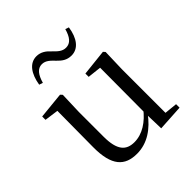

<svg xmlns="http://www.w3.org/2000/svg" viewBox="-209 -912 1072 1072"><g transform="rotate(-45 326.5 -376.5)"><path d="M260.9 14.6C343.5 14.6 410.3 -33 461.7 -103H488.1L464.9 -141.8C417.3 -78.8 358.2 -41.4 296.3 -41.4C231.5 -41.4 195.8 -78.2 195.8 -185.1V-380.4L200.2 -511.5L189.5 -523L33.1 -507.3V-481L137.7 -466.6L115.5 -483.7L113.3 -185.8C112.1 -37 165.6 14.6 260.9 14.6ZM456.4 9.3 610.3 0.2V-27.4L534.4 -35V-380.4L538.4 -511.5L528.2 -523L373.2 -506.2V-480.3L454.4 -471.2L452.8 -115.5V-114.1ZM146.9 -644.7 168.7 -637.5C182.7 -687.4 203.8 -715.3 238 -715.3C268.6 -715.3 287.9 -693.7 309.7 -671.2C330.1 -650.2 352.6 -631.8 390.1 -631.8C444.5 -631.8 479.6 -679.7 490.4 -753.8L469.3 -761C455.6 -711.7 434.5 -684.5 399.3 -684.5C369.7 -684.5 351 -703.2 327.6 -727.1C307.9 -748.9 282.9 -768.2 248.1 -768.2C193 -768.2 158.5 -718.3 146.9 -644.7Z"/></g></svg>

Font: Source Han Serif CN VF
Style: Regular
Weight: 250
Designer: Ryoko NISHIZUKA 西塚涼子 (kana & ideographs); Frank Grießhammer (Latin, Greek & Cyrillic); Wenlong ZHANG 张文龙 (bopomofo); San
Foundry: Adobe
Version: Version 2.002;hotconv 1.1.0;makeotfexe 2.6.0